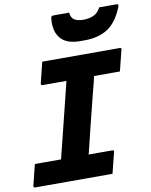

<svg xmlns="http://www.w3.org/2000/svg" viewBox="-101 -1022 862 1096"><g transform="rotate(-10 330.5 -474.5)"><path d="M461 0H13Q2 0 4 -11Q12 -44 19 -71.5Q26 -99 34 -132H186Q190 -148 195 -169.5Q200 -191 204 -205Q226 -295 249 -386Q272 -477 294 -568H155Q150 -568 148 -571.5Q146 -575 147 -579Q155 -612 162 -639.5Q169 -667 177 -700H626Q638 -700 634 -689Q626 -656 619 -628.5Q612 -601 604 -568H454Q451 -551 445.5 -530.5Q440 -510 436 -495Q413 -405 390.5 -313.5Q368 -222 346 -132H483Q488 -132 490.5 -128.5Q493 -125 491 -121Q483 -88 476 -60.5Q469 -33 461 0ZM551 -949H648Q658 -949 660.5 -945.5Q663 -942 658 -930Q625 -848 571.5 -813Q518 -778 438 -778H410Q334 -778 299 -817.5Q264 -857 270 -930Q271 -942 274.5 -945.5Q278 -949 288 -949H377Q379 -919 398 -907Q417 -895 451 -895Q485 -895 510.5 -907Q536 -919 551 -949Z"/></g></svg>

Font: Recursive Mn Lnr St XBd
Style: Italic
Weight: 800
Italic angle: -15°
Monospace: yes
Version: Version 1.079;hotconv 1.0.112;makeotfexe 2.5.65598; ttfautoh